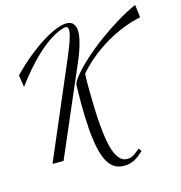

<svg xmlns="http://www.w3.org/2000/svg" viewBox="-117 -804 957 1017"><g transform="rotate(-15 362.0 -296.0)"><path d="M724.1 -630.4Q680.7 -621.1 642.6 -606.9Q604.5 -592.8 571 -575.9Q537.6 -559.1 509.5 -540.8Q481.4 -522.5 458.5 -504.9Q404.8 -463.4 365.2 -416.5Q364.3 -395 363.8 -373.3Q363.3 -351.6 363.8 -325.2Q364.3 -274.4 366 -224.9Q367.7 -175.3 371.6 -130.4Q375.5 -85.4 382.1 -47.6Q388.7 -9.8 399.7 18.1Q410.6 45.9 426.3 61.5Q441.9 77.1 463.4 77.1Q475.1 77.1 483.9 74.5Q492.7 71.8 500.7 66.9Q508.8 62 517.1 55.2Q525.4 48.3 535.6 40L548.3 55.7Q536.6 66.4 524.9 75.9Q513.2 85.4 500.5 92.5Q487.8 99.6 472.9 103.8Q458 107.9 439.5 107.9Q416 107.9 396.2 99.1Q376.5 90.3 360.6 69.3Q344.7 48.3 333.3 13.2Q321.8 -22 314.7 -75Q307.6 -127.9 305.2 -200.7Q302.7 -273.4 305.2 -369.1Q305.2 -376 311 -387.5Q316.9 -398.9 329.6 -415Q360.8 -453.6 407 -495.1Q453.1 -536.6 505.9 -575.2Q558.6 -613.8 613 -646.5Q667.5 -679.2 715.3 -700.2ZM74.7 0 281.2 -482.9Q292 -508.8 303.2 -534.9Q314.5 -561 323.2 -584.7Q332 -608.4 337.6 -628.4Q343.3 -648.4 343.3 -662.1Q343.3 -670.9 339.6 -676.5Q335.9 -682.1 328.6 -682.1Q293.9 -676.8 249 -648.9Q230 -637.2 206.8 -619.1Q183.6 -601.1 156.5 -575Q129.4 -548.8 98.9 -513.9Q68.4 -479 34.7 -433.1L24.4 -499Q71.8 -547.9 117.9 -585.2Q164.1 -622.6 205.3 -648.2Q246.6 -673.8 280.5 -687Q314.5 -700.2 337.4 -700.2Q364.7 -700.2 376.5 -683.8Q388.2 -667.5 388.2 -642.1Q388.2 -625.5 384.3 -606.2Q380.4 -586.9 374.3 -566.2Q368.2 -545.4 360.1 -524.2Q352.1 -502.9 343.3 -482.9L135.3 0Z"/></g></svg>

Font: Dynalight
Style: Regular
Weight: 400
Version: Version 1.000